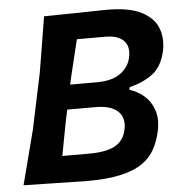

<svg xmlns="http://www.w3.org/2000/svg" viewBox="-52 -767 770 822"><g transform="rotate(-5 333.0 -356.5)"><path d="M292 5.5Q205 4 142.5 2.5Q80 1 16.5 0Q32 -59.5 45.8 -113Q59.5 -166.5 77 -233.5L128 -475Q139.5 -545.5 148.5 -599.8Q157.5 -654 167 -713Q228.5 -714 297.5 -715Q366.5 -716 436.5 -717.5Q535 -717.5 587.2 -689.8Q639.5 -662 655.8 -617.5Q672 -573 661.5 -522Q647 -455 605.8 -424Q564.5 -393 506 -379L503.5 -368Q538.5 -357 566.5 -332.8Q594.5 -308.5 607.2 -270.5Q620 -232.5 609 -180Q600 -138 581.2 -103.8Q562.5 -69.5 527.5 -45.2Q492.5 -21 435.2 -7.8Q378 5.5 292 5.5ZM298.5 -603Q289 -564.5 280 -527.2Q271 -490 260 -444L253 -412H368.5Q433 -412 469.5 -438.5Q506 -465 514.5 -507Q524 -552.5 499.5 -577.8Q475 -603 420 -603ZM193 -110.5H307.5Q382.5 -110.5 420.2 -131.5Q458 -152.5 468 -200.5Q478.5 -250.5 448.2 -278.5Q418 -306.5 352.5 -306.5H231L222 -264Q213 -218 206.2 -181.5Q199.5 -145 193 -110.5Z"/></g></svg>

Font: Commissioner Loud SemiBold
Style: Italic
Weight: 600
Italic angle: -12°
Designer: Kostas Bartsokas
Foundry: Kostas Bartsokas
Version: Version 1.000; ttfautohint (v1.8.3)